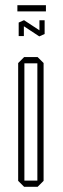

<svg xmlns="http://www.w3.org/2000/svg" viewBox="-20 -720 244 740"><path d="M74 -476V-500H125L148 -477V-476ZM73 0 50 -23V-24H124V0ZM50 -24V-477L73 -500H74V-24ZM124 0V-476H148V-23L125 0ZM52 -581V-632L72 -633V-581ZM132 -590V-642H152V-590ZM131 -580 52 -632V-633L72 -642H73L152 -590V-589L132 -580ZM47 -676V-700H157V-676Z"/></svg>

Font: Foldit Thin
Style: Regular
Weight: 100
Designer: Sophia Tai
Foundry: Sophia Tai
Version: Version 1.003